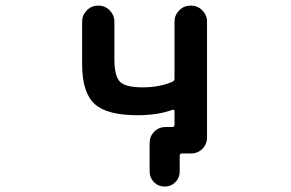

<svg xmlns="http://www.w3.org/2000/svg" viewBox="-20 -567 1040 686"><path d="M514.6 45.9V-55.7Q514.6 -80.1 531.2 -96.7Q547.9 -113.3 572.3 -113.3H595.7Q603.5 -113.3 603.5 -121.1V-170.9Q603.5 -172.9 601.1 -174.3Q598.6 -175.8 596.7 -174.8Q543.9 -155.3 471.7 -155.3Q362.3 -155.3 318.4 -195.3Q273.4 -236.3 273.4 -336.9V-489.3Q273.4 -512.7 290 -529.8Q306.6 -546.9 331.1 -546.9Q355.5 -546.9 372.1 -529.8Q388.7 -512.7 388.7 -489.3V-356.4Q388.7 -294.9 408.7 -274.9Q428.7 -254.9 489.3 -254.9Q551.8 -254.9 596.7 -275.4Q603.5 -278.3 603.5 -285.2V-489.3Q603.5 -512.7 620.1 -529.8Q636.7 -546.9 661.1 -546.9H662.1Q686.5 -546.9 703.1 -529.8Q719.7 -512.7 719.7 -489.3V-76.2Q719.7 -51.8 703.1 -35.2Q686.5 -18.6 662.1 -18.6H629.9Q622.1 -18.6 622.1 -10.7V45.9Q622.1 68.4 606.4 84Q590.8 99.6 568.4 99.6Q545.9 99.6 530.3 84Q514.6 68.4 514.6 45.9Z"/></svg>

Font: Rounded Mgen+ 2m medium
Style: Regular
Weight: 500
Designer: [Source Han Sans]
Ryoko NISHIZUKA  (kana & ideographs); Paul D. Hunt (Latin, Greek & Cyrillic); Wenlong ZHANG  (bopomofo
Version: Version 1.059.20150602